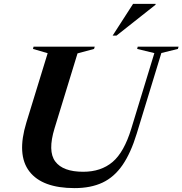

<svg xmlns="http://www.w3.org/2000/svg" viewBox="-20 -955 938 987"><path d="M260.5 -295.5Q224.5 -178 264 -125Q303.5 -72 408 -72Q499 -72 558.5 -122.2Q618 -172.5 655 -294L773.5 -682L685 -703.5L688 -715H898L894.5 -703.5L809.5 -682.5L683 -268.5Q652.5 -168.5 609.8 -106.5Q567 -44.5 506.8 -16.2Q446.5 12 363.5 12Q197 12 131 -73.8Q65 -159.5 115.5 -325L225 -681.5L149.5 -703.5L152.5 -715H467L463.5 -703.5L378.5 -680.5ZM559 -772 664 -935H780L779.5 -930.5L579 -772Z"/></svg>

Font: Newsreader Display SemiBold
Style: Italic
Weight: 600
Italic angle: -17°
Designer: Hugues Gentile
Foundry: Production Type
Version: Version 1.001